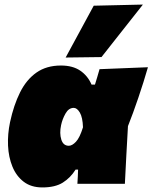

<svg xmlns="http://www.w3.org/2000/svg" viewBox="-20 -805 668 841"><path d="M165.5 16Q116.5 16 84 -8.8Q51.5 -33.5 34.5 -75Q17.5 -116.5 15.2 -167.2Q13 -218 24 -270Q40 -344.5 67.8 -400.2Q95.5 -456 139.5 -487Q183.5 -518 247 -518Q298.5 -518 331.5 -495.5Q364.5 -473 381 -434.5H396Q401 -451 406 -467.5Q411 -484 416 -502L628 -510.5Q609.5 -446 586.2 -377.5Q563 -309 540.5 -252.5Q537 -189.5 533.5 -126.5Q530 -63.5 527 0H319Q320 -15.5 320.8 -31Q321.5 -46.5 322 -62H311Q289 -26.5 255.2 -5.2Q221.5 16 165.5 16ZM281.5 -166.5Q296 -166.5 312.8 -184.2Q329.5 -202 343.5 -247.5Q342 -291 329.8 -311.8Q317.5 -332.5 303 -332.5Q281 -332.5 267 -307.8Q253 -283 247.5 -256.5Q240 -221 248.5 -193.8Q257 -166.5 281.5 -166.5ZM267.5 -553Q298.5 -610 329.2 -666.8Q360 -723.5 390.5 -780L606 -785Q559 -725 513.2 -667.5Q467.5 -610 424.5 -555Z"/></svg>

Font: Commissioner Black
Style: Italic
Weight: 900
Italic angle: -12°
Designer: Kostas Bartsokas
Foundry: Kostas Bartsokas
Version: Version 1.000; ttfautohint (v1.8.3)